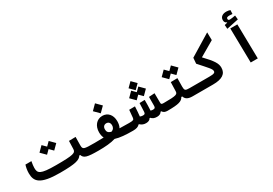

<svg xmlns="http://www.w3.org/2000/svg" viewBox="39 -1826 4024 2827"><g transform="rotate(-30 2051.0 -412.5)"><path d="M510.3 3.9C779.3 3.9 847.2 -20.5 881.8 -76.2H897C918.5 -10.7 971.2 3.9 1166 3.9C1189.5 3.9 1208.5 -16.1 1208.5 -67.9C1208.5 -108.4 1196.8 -123.5 1171.9 -123.5C981.9 -123.5 969.7 -127.4 969.2 -199.7L971.2 -340.3L857.4 -338.4L853 -202.1C850.6 -138.2 813 -123.5 516.1 -123.5C242.2 -123.5 216.3 -157.7 216.3 -248.5C216.3 -277.3 221.2 -311.5 229.5 -356.9H127.9C115.2 -315.4 106.4 -271 106.4 -220.7C106.4 -81.5 168.5 3.9 510.3 3.9ZM598.1 -323.2 679.7 -404.8 598.1 -486.8 537.1 -425.8 476.1 -486.8 394.5 -404.8 476.1 -323.2 537.1 -384.3Z M1164.1 3.9C1276.9 3.9 1377 -3.4 1453.6 -27.8C1528.3 -3.4 1628.9 3.9 1750.5 3.9C1789.1 3.9 1811.5 -20.5 1811.5 -61.5C1811.5 -97.7 1795.4 -123.5 1758.8 -123.5C1693.4 -123.5 1639.2 -124.5 1594.7 -126.5C1611.8 -155.8 1619.1 -191.4 1619.1 -234.9C1619.1 -344.7 1555.2 -412.6 1465.3 -412.6C1367.7 -412.6 1303.7 -332.5 1303.7 -225.1C1303.7 -186 1311 -153.3 1324.7 -126C1281.2 -124 1230.5 -123.5 1171.9 -123.5ZM1465.8 -455.6 1550.8 -540.5 1465.8 -626 1380.9 -540.5ZM1464.8 -142.1C1413.6 -156.7 1400.4 -180.7 1400.4 -220.2C1400.4 -266.6 1427.7 -288.6 1462.4 -288.6C1497.1 -288.6 1522.5 -265.1 1522.5 -219.7C1522.5 -187.5 1508.3 -157.2 1470.2 -144C1468.3 -143.6 1466.8 -143.1 1464.8 -142.1Z M1973.6 3.9C2008.8 3.9 2040 -8.3 2051.8 -34.7H2064C2085.4 -9.3 2114.3 3.9 2159.2 3.9C2195.3 3.9 2225.6 -7.8 2241.2 -36.6H2252.4C2270.5 -6.8 2297.9 3.9 2337.9 3.9C2361.3 3.9 2380.4 -16.1 2380.4 -67.9C2380.4 -104.5 2368.7 -123.5 2343.8 -123.5C2306.6 -123.5 2300.8 -130.4 2300.8 -156.2C2300.8 -205.1 2300.8 -253.9 2299.3 -316.4L2201.7 -310.1C2201.2 -251 2201.2 -204.1 2201.2 -163.6C2201.2 -128.9 2192.4 -117.2 2160.6 -117.2C2147 -117.2 2133.8 -119.6 2120.6 -124C2124.5 -177.7 2125 -241.7 2125 -303.7L2036.1 -301.3C2034.2 -248.5 2032.7 -197.8 2029.8 -156.7C2027.8 -123.5 2017.1 -117.2 1988.8 -117.2C1973.6 -117.2 1958 -120.1 1940.9 -127C1946.8 -181.2 1950.2 -236.3 1953.1 -293L1854.5 -291.5C1850.6 -242.2 1846.7 -196.3 1842.3 -159.7C1838.9 -129.9 1825.2 -123.5 1757.8 -123.5L1752 3.9C1804.7 3.9 1844.2 -7.8 1863.3 -34.7H1874.5C1903.8 -7.8 1932.6 3.9 1973.6 3.9ZM2142.1 -357.4 2223.6 -439 2142.1 -521 2081.1 -460 2020 -521 1938.5 -439 2020 -357.4 2081.1 -418.5ZM2081.5 -493.2 2158.7 -570.3 2081.5 -647.5 2004.4 -570.3Z M2337.9 3.9C2529.8 3.9 2583 -15.1 2613.3 -71.3H2628.9C2645.5 -21.5 2682.1 3.9 2765.1 3.9H2923.8C2947.3 3.9 2966.3 -16.1 2966.3 -67.9C2966.3 -104.5 2954.6 -123.5 2929.7 -123.5H2782.2C2711.4 -123.5 2700.2 -132.8 2700.2 -195.8L2702.1 -340.3L2588.4 -338.4L2584 -189C2582.5 -134.8 2565.9 -123.5 2343.8 -123.5ZM2712.4 -386.7 2793.9 -468.3 2712.4 -550.3 2651.4 -489.3 2590.3 -550.3 2508.8 -468.3 2590.3 -386.7 2651.4 -447.8Z M2923.8 3.9H3109.9C3263.2 3.9 3340.8 -45.4 3340.8 -151.4C3340.8 -223.6 3302.2 -284.2 3168 -424.8L3420.9 -572.3L3418.5 -704.6L3055.2 -482.9L3047.4 -386.2C3178.2 -238.8 3219.7 -199.2 3219.7 -163.1C3219.7 -135.3 3203.6 -123.5 3117.7 -123.5H2929.7Z M3752.4 0H3872.6L3862.3 -584.5H3742.2ZM3702.1 -601.6 3905.3 -644.5 3898.4 -713.9C3869.1 -708.5 3827.6 -701.2 3807.6 -701.2C3785.6 -701.2 3774.9 -706.5 3774.9 -727.5C3774.9 -750 3790.5 -756.3 3830.6 -756.3C3841.8 -756.3 3861.3 -754.9 3876.5 -752.9L3879.9 -817.4C3863.8 -823.7 3839.4 -829.1 3814.9 -829.1C3752 -829.1 3707.5 -800.8 3707.5 -745.1C3707.5 -713.9 3721.2 -694.8 3745.6 -687V-681.2L3696.8 -668.9Z"/></g></svg>

Font: Cascadia Code PL SemiBold
Style: Regular
Weight: 600
Monospace: yes
Designer: Aaron Bell
Foundry: Saja Typeworks
Version: Version 2404.023